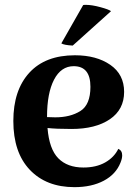

<svg xmlns="http://www.w3.org/2000/svg" viewBox="-20 -758 565 792"><path d="M484 -117Q484 -104 477 -87Q458 -39 408 -12.5Q358 14 287 14Q171 14 103 -57.5Q35 -129 35 -259Q35 -386 101 -458Q167 -530 289 -530Q378 -530 435 -490.5Q492 -451 492 -379Q492 -306 433 -266Q374 -226 275 -226Q211 -226 176 -230Q183 -143 220.5 -105Q258 -67 324 -67Q377 -67 414 -88Q451 -109 468 -144Q484 -137 484 -117ZM174 -276V-275L208 -274Q270 -274 311.5 -300Q353 -326 353 -400Q353 -485 284 -485Q232 -485 203 -429.5Q174 -374 174 -276ZM280 -570Q244 -572 233 -579L323 -737Q326 -738 334 -738Q359 -738 394 -728.5Q429 -719 438 -712Z"/></svg>

Font: Arima Madurai Black
Style: Regular
Weight: 900
Designer: Joana Correia and Natanael Gama
Foundry: NDISCOVER
Version: Version 1.020